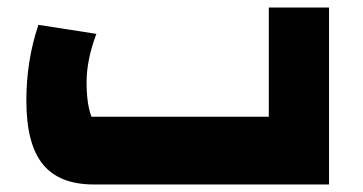

<svg xmlns="http://www.w3.org/2000/svg" viewBox="-20 -490 964 510"><path d="M50 -223Q50 -329 82 -424L236 -400Q210 -331 210 -272Q210 -213 223 -180H694V-470H854V0H229Q137 0 93.5 -54Q50 -108 50 -223Z"/></svg>

Font: Changa ExtraBold
Style: Regular
Weight: 800
Designer: Eduardo Rodriguez Tunni
Foundry: Eduardo Rodriguez Tunni
Version: Version 2.002; ttfautohint (v1.5) -l 8 -r 50 -G 220 -x 14 -H